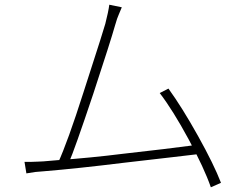

<svg xmlns="http://www.w3.org/2000/svg" viewBox="-20 -770 1040 815"><path d="M484 -708Q478 -696 468 -661Q450 -597 376 -372Q296 -133 272 -79L226 -78Q267 -167 334 -377L371 -492Q411 -615 427 -669Q440 -720 444 -750L497 -739ZM918 6 875 25Q847 -56 780.5 -179Q714 -302 658 -375L695 -394Q753 -314 820.5 -193Q888 -72 918 6ZM223 -90Q365 -100 500 -117Q688 -138 816 -155L832 -117Q801 -113 713 -103Q569 -87 505 -79Q311 -55 166 -43L130 -40L92 -34L84 -83Q105 -82 143 -84L164 -85Z"/></svg>

Font: Merged Yaku Han JP ExtraLight
Style: Regular
Weight: 250
Designer: Ryoko NISHIZUKA 西塚涼子 (kana, bopomofo & ideographs); Paul D. Hunt (Latin, Greek & Cyrillic); Sandoll Communications 산돌커뮤니
Foundry: Adobe
Version: Version 2.004